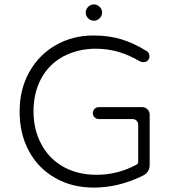

<svg xmlns="http://www.w3.org/2000/svg" viewBox="-20 -855 797 871"><path d="M659 -108Q659 -91 651.5 -78.5Q644 -66 628 -58Q518 -4 406 -4Q306 -4 230 -48Q153 -92 111 -170Q69 -248 69 -349Q69 -450 113 -528.5Q157 -607 233.5 -650.5Q310 -694 403 -694Q475 -694 531.5 -676.5Q588 -659 644 -624Q645 -624 646.5 -623Q648 -622 650 -620Q658 -612 658 -598Q658 -589 650.5 -581Q643 -573 630 -573Q624 -573 616 -576Q567 -605 518 -619.5Q469 -634 413 -634Q336 -634 269 -600Q203 -565 167 -499Q132 -434 132 -350.5Q132 -267 167 -202Q202 -135 268 -98Q333 -62 418 -62Q514 -62 599 -108Q607 -112 607 -121V-288Q607 -300 599.5 -307.5Q592 -315 580 -315H428Q417 -315 409 -323Q401 -331 401 -342Q401 -353 409 -361Q417 -369 428 -369H625Q639 -369 649 -359Q659 -349 659 -335ZM432 -772Q421 -761 406 -761Q391 -761 380 -772Q369 -783 369 -798Q369 -813 380 -824Q391 -835 406 -835Q421 -835 432 -824Q443 -813 443 -798Q443 -783 432 -772Z"/></svg>

Font: Kurewa Gothic CJK TC Regular
Style: Regular
Weight: 400
Designer: Max Yao
Foundry: Max-Everyday
Version: Version 1.071; ttfautohint (v1.8.3)